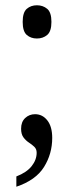

<svg xmlns="http://www.w3.org/2000/svg" viewBox="-20 -554 280 728"><path d="M120 -408Q97 -408 81.5 -421.5Q66 -435 66 -471Q66 -507 81.5 -520.5Q97 -534 120 -534Q143 -534 159 -520.5Q175 -507 175 -471Q175 -435 159 -421.5Q143 -408 120 -408ZM42 115Q81 100 100 76Q119 52 119 25Q119 11 110 2.5Q101 -6 89.5 -13.5Q78 -21 69 -33Q60 -45 60 -66Q60 -92 75.5 -106.5Q91 -121 113 -121Q141 -121 159.5 -97.5Q178 -74 178 -31Q178 29 147 79Q116 129 42 154Z"/></svg>

Font: Noto Serif Myanmar Cond
Style: Regular
Weight: 400
Width: 3
Designer: Ben Mitchell and the Monotype Design Team
Foundry: Monotype Imaging Inc.
Version: Version 2.106; ttfautohint (v1.8.4.7-5d5b)